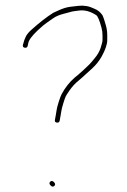

<svg xmlns="http://www.w3.org/2000/svg" viewBox="-20 -674 455 690"><path d="M160.4 -21C156.4 -17 156.9 -12.5 161.9 -7.5C166.9 -2.5 171.4 -2 175.4 -6C179.4 -10 178.9 -14.5 173.9 -19.5C168.9 -24.5 164.4 -25 160.4 -21ZM68.9 -502.5C74.6 -501.5 78.1 -503.7 79.4 -509L81.4 -518C83 -529.3 94.3 -544.8 115.2 -564.6C129.7 -578.3 140.8 -587.6 148.4 -592.5C153.1 -595.5 160.5 -600.7 170.6 -608C180.7 -615.4 194.8 -621.2 212.9 -625.5C219.9 -627.2 226.1 -628.8 231.4 -630.5C236.7 -632.2 242.2 -633.3 247.9 -634C253.6 -634.7 258.7 -635.3 263.4 -636C283.6 -638.9 304.4 -633.4 325.7 -619.6C331.3 -616 337.7 -600.8 344.9 -574C347.2 -565.3 348.4 -556.3 348.4 -547V-530C348.4 -525.3 346.3 -516.3 342 -502.9C337.8 -489.5 330.6 -476.9 320.4 -465C316.4 -460.3 312.6 -455.7 308.9 -451C305.2 -446.3 295.6 -436.8 279.9 -422.3C264.2 -407.8 254 -399.1 249.4 -396C230.1 -379.4 214.1 -359.3 201.4 -335.5C198.7 -330.5 195.2 -321.2 190.9 -307.5C186.6 -293.8 184.1 -284 183.4 -278C182.7 -272 181.9 -266.7 180.8 -262.1C179.7 -257.5 178.6 -251.2 177.4 -243C176.1 -237.7 178.2 -234.5 183.9 -233.5C189.6 -232.5 193.1 -234.7 194.4 -240C195.5 -247.6 196.7 -254.1 197.9 -259.5C198.9 -263.8 199.7 -268.8 200.4 -274.5C201.1 -280.2 203.4 -289.5 207.4 -302.5C211.4 -315.5 214.4 -324 216.4 -328C218.4 -332 222.4 -338.3 228.4 -347C234.4 -355.7 240.2 -363 245.9 -369C251.6 -375 256.4 -379.5 260.5 -382.6C264.6 -385.6 281.6 -400.9 311.4 -428.3C325.4 -441.1 336.7 -455.4 345.4 -471C358.7 -495 365.4 -514.7 365.4 -530V-547C365.4 -559.9 363.7 -571.9 360.4 -583C358.4 -589.7 356.6 -595.8 354.9 -601.5C353.2 -607.2 351.1 -613 348.4 -619C340.9 -630.3 330.9 -638.3 318.4 -643C300.4 -652 281.6 -655.3 261.9 -653C256.2 -652.3 246.7 -651.2 233.3 -649.7C219.9 -648.2 205.1 -643.6 188.9 -636C183.2 -633.3 177.4 -630.7 171.4 -628C148.7 -613.8 122.7 -593.6 93.4 -567.5C84.1 -559.2 77.4 -551.3 73.4 -543.9C69.4 -536.4 65.7 -526.1 62.4 -513C61.1 -507 63.2 -503.5 68.9 -502.5Z"/></svg>

Font: Proton
Style: BkExt
Weight: 500
Version: Version 1.017